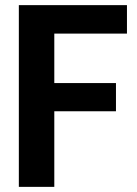

<svg xmlns="http://www.w3.org/2000/svg" viewBox="-20 -731 536 751"><path d="M433.6 -295.9Q374 -295.9 192.4 -295.9Q192.4 -221.7 192.4 0Q158.2 0 53.7 0Q53.7 -132.8 53.7 -533.2Q53.7 -578.1 53.7 -710.9Q159.2 -710.9 476.6 -710.9Q476.6 -683.6 476.6 -599.6Q405.3 -599.6 192.4 -599.6Q192.4 -551.8 192.4 -406.2Q252.9 -406.2 433.6 -406.2Q433.6 -378.9 433.6 -295.9Z"/></svg>

Font: Noto Sans Hebrew DECATHLON 
Style: Bold
Weight: 400
Designer: Monotype Design Team
Version: Version 2.000;GOOG;noto-fonts:20170220:a8a215d2e889